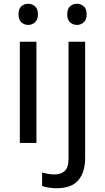

<svg xmlns="http://www.w3.org/2000/svg" viewBox="-20 -757 556 1017"><path d="M130 -737Q150 -737 165.5 -723.5Q181 -710 181 -681Q181 -653 165.5 -639Q150 -625 130 -625Q108 -625 93 -639Q78 -653 78 -681Q78 -710 93 -723.5Q108 -737 130 -737ZM173 -536V0H85V-536ZM336 -681Q336 -710 351 -723.5Q366 -737 388 -737Q408 -737 423.5 -723.5Q439 -710 439 -681Q439 -653 423.5 -639Q408 -625 388 -625Q366 -625 351 -639Q336 -653 336 -681ZM280 240Q255 240 236 236.5Q217 233 203 228V157Q218 161 234 164Q250 167 269 167Q301 167 322 149.5Q343 132 343 83V-536H431V80Q431 155 395 197.5Q359 240 280 240Z"/></svg>

Font: Noto Sans Rejang
Style: Regular
Weight: 400
Designer: Monotype Design Team
Foundry: Monotype Imaging Inc.
Version: Version 2.001; ttfautohint (v1.8.4.7-5d5b)